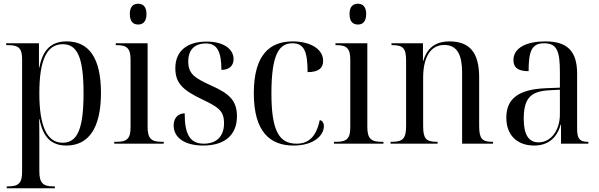

<svg xmlns="http://www.w3.org/2000/svg" viewBox="-20 -767 3200 1025"><path d="M16 238H273V228H265C209 228 190 209 190 147V-16C190 -55 190 -92 189 -131H191C209 -36 253 10 334 10C453 10 519 -83 519 -271C519 -456 456 -546 336 -546C253 -546 208 -501 190 -406H188V-536H13V-526H24C79 -526 98 -510 98 -451V150C98 210 80 228 23 228H16ZM315 -5C229 -5 190 -96 190 -269C190 -443 228 -531 315 -531C394 -531 426 -458 426 -269C426 -83 395 -5 315 -5Z M718 -636C742 -636 762 -651 762 -692C762 -733 742 -747 718 -747C692 -747 673 -733 673 -692C673 -651 692 -636 718 -636ZM590 0H854V-10H842C788 -10 768 -28 768 -89V-536H598V-526H604C658 -526 677 -508 677 -449V-86C677 -28 658 -10 603 -10H590Z M1065 10C1178 10 1245 -45 1245 -146C1245 -231 1203 -268 1106 -311C1024 -349 985 -370 985 -438C985 -501 1018 -535 1080 -535C1137 -535 1162 -495 1162 -394C1204 -394 1227 -416 1227 -452C1227 -503 1176 -545 1084 -545C979 -545 916 -495 916 -403C916 -323 956 -286 1058 -237C1144 -196 1176 -177 1176 -109C1176 -37 1134 0 1068 0C992 0 966 -53 966 -162C940 -162 907 -146 907 -97C907 -33 965 10 1065 10Z M1547 10C1659 10 1709 -47 1709 -93C1709 -111 1701 -123 1687 -126C1668 -35 1626 0 1563 0C1469 0 1429 -71 1429 -269C1429 -481 1472 -536 1541 -536C1604 -536 1622 -491 1622 -382C1679 -382 1705 -402 1705 -442C1705 -508 1632 -546 1543 -546C1423 -546 1335 -478 1335 -269C1335 -63 1422 10 1547 10Z M1891 -636C1915 -636 1935 -651 1935 -692C1935 -733 1915 -747 1891 -747C1865 -747 1846 -733 1846 -692C1846 -651 1865 -636 1891 -636ZM1763 0H2027V-10H2015C1961 -10 1941 -28 1941 -89V-536H1771V-526H1777C1831 -526 1850 -508 1850 -449V-86C1850 -28 1831 -10 1776 -10H1763Z M2065 0H2316V-10H2311C2254 -10 2239 -28 2239 -94V-352C2239 -453 2273 -527 2352 -527C2422 -527 2447 -472 2447 -379V0H2612V-10H2607C2553 -10 2538 -28 2538 -95V-354C2538 -488 2486 -546 2379 -546C2321 -546 2263 -524 2240 -442H2238V-536H2070V-526H2075C2132 -526 2148 -509 2148 -443V-95C2148 -28 2131 -10 2073 -10H2065Z M2832 10C2900 10 2953 -26 2973 -102H2975V0H3121V-10H3118C3076 -10 3061 -25 3061 -79V-373C3061 -499 3004 -546 2891 -546C2795 -546 2721 -514 2721 -446C2721 -404 2749 -387 2802 -387C2802 -493 2818 -536 2885 -536C2955 -536 2969 -491 2969 -381V-299L2893 -296C2752 -290 2683 -243 2683 -139C2683 -45 2741 10 2832 10ZM2855 -7C2802 -7 2776 -49 2776 -132C2776 -238 2809 -280 2912 -285L2969 -288V-156C2969 -74 2923 -7 2855 -7Z"/></svg>

Font: Noto Serif Display SemiCondensed
Style: Regular
Weight: 400
Width: 4
Designer: Monotype Design Team
Foundry: Monotype Imaging Inc.
Version: Version 2.009